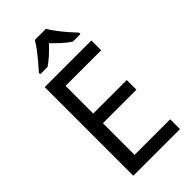

<svg xmlns="http://www.w3.org/2000/svg" viewBox="-285 -1019 1094 1094"><g transform="rotate(-45 261.5 -472.0)"><path d="M467 0H91V-714H467V-635H180V-412H450V-334H180V-79H467ZM331 -944Q343 -922 364 -894.5Q385 -867 408 -840.5Q431 -814 449 -795V-784H388Q363 -800 337 -823.5Q311 -847 285 -874Q260 -847 234.5 -824Q209 -801 184 -784H125V-795Q143 -815 165 -841Q187 -867 208 -894.5Q229 -922 241 -944Z"/></g></svg>

Font: Noto Sans Display
Style: Regular
Weight: 400
Designer: Monotype Design Team
Foundry: Monotype Imaging Inc.
Version: Version 2.003